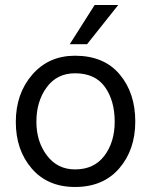

<svg xmlns="http://www.w3.org/2000/svg" viewBox="-20 -736 602 765"><path d="M519 -252Q519 -139 455 -65Q391 9 279 9Q170 9 106.5 -64.5Q43 -138 43 -250Q43 -363 108.5 -438.5Q174 -514 279 -514Q394 -514 456.5 -440Q519 -366 519 -252ZM125 -251Q125 -172 167 -116.5Q209 -61 279 -61Q355 -61 396 -115.5Q437 -170 437 -251Q437 -335 398 -389.5Q359 -444 279 -444Q207 -444 166 -388Q125 -332 125 -251ZM327 -560H258L357 -716H451Z"/></svg>

Font: Hind Siliguri
Style: Regular
Weight: 400
Designer: Jyotish Sonowal
Foundry: Indian Type Foundry
Version: Version 1.001;PS 1.0;hotconv 1.0.86;makeotf.lib2.5.63406; tt